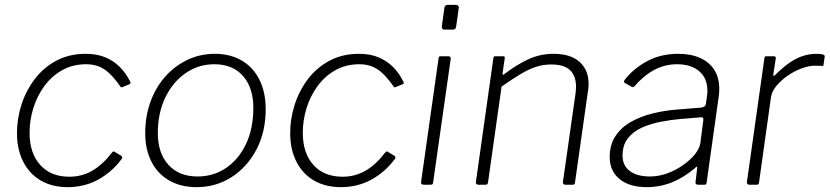

<svg xmlns="http://www.w3.org/2000/svg" viewBox="-20 -762 3422 792"><path d="M333 -540Q380 -540 414.5 -525.5Q449 -511 474 -486Q499 -461 516 -427Q519 -422 518.5 -419.5Q518 -417 515 -415L483 -402Q481 -401 478.5 -403Q476 -405 473 -410Q451 -441 430 -460.5Q409 -480 386 -488.5Q363 -497 336 -497Q280 -497 236.5 -472.5Q193 -448 163 -407Q133 -366 117.5 -316Q102 -266 102 -214Q102 -131 145.5 -82Q189 -33 266 -33Q318 -33 361 -58Q404 -83 443 -134Q449 -140 454 -135L479 -120Q482 -119 483.5 -115Q485 -111 483 -108Q462 -79 436.5 -57Q411 -35 383 -20Q355 -5 324 2.5Q293 10 260 10Q195 10 148 -17.5Q101 -45 75.5 -95.5Q50 -146 50 -213Q50 -272 68.5 -330Q87 -388 123.5 -436Q160 -484 213 -512Q266 -540 333 -540Z M791 10Q726 10 678 -17.5Q630 -45 604.5 -95.5Q579 -146 579 -212Q579 -283 601 -343Q623 -403 662.5 -447Q702 -491 754 -515.5Q806 -540 866 -540Q931 -540 978.5 -511.5Q1026 -483 1051 -431.5Q1076 -380 1076 -312Q1076 -218 1038 -145.5Q1000 -73 935.5 -31.5Q871 10 791 10ZM795 -34Q861 -34 913 -69.5Q965 -105 995 -168.5Q1025 -232 1025 -317Q1025 -400 982.5 -448.5Q940 -497 864 -497Q799 -497 746 -460.5Q693 -424 662 -360Q631 -296 631 -213Q631 -131 674.5 -82.5Q718 -34 795 -34Z M1460 -540Q1507 -540 1541.5 -525.5Q1576 -511 1601 -486Q1626 -461 1643 -427Q1646 -422 1645.5 -419.5Q1645 -417 1642 -415L1610 -402Q1608 -401 1605.5 -403Q1603 -405 1600 -410Q1578 -441 1557 -460.5Q1536 -480 1513 -488.5Q1490 -497 1463 -497Q1407 -497 1363.5 -472.5Q1320 -448 1290 -407Q1260 -366 1244.5 -316Q1229 -266 1229 -214Q1229 -131 1272.5 -82Q1316 -33 1393 -33Q1445 -33 1488 -58Q1531 -83 1570 -134Q1576 -140 1581 -135L1606 -120Q1609 -119 1610.5 -115Q1612 -111 1610 -108Q1589 -79 1563.5 -57Q1538 -35 1510 -20Q1482 -5 1451 2.5Q1420 10 1387 10Q1322 10 1275 -17.5Q1228 -45 1202.5 -95.5Q1177 -146 1177 -213Q1177 -272 1195.5 -330Q1214 -388 1250.5 -436Q1287 -484 1340 -512Q1393 -540 1460 -540Z M1767 -12Q1766 -4 1764 -2Q1762 0 1754 0H1729Q1722 0 1719 -3Q1716 -6 1717 -12L1789 -521Q1790 -527 1791.5 -528.5Q1793 -530 1798 -530H1830Q1835 -530 1837.5 -527Q1840 -524 1839 -518ZM1862 -655Q1861 -648 1858.5 -644Q1856 -640 1848 -640H1813Q1806 -640 1804 -644.5Q1802 -649 1803 -656L1813 -729Q1815 -742 1827 -742H1862Q1867 -742 1870.5 -737.5Q1874 -733 1872 -727Z M1953 0Q1948 0 1945 -3.5Q1942 -7 1943 -11L2015 -521Q2016 -527 2017.5 -528.5Q2019 -530 2023 -530H2054Q2059 -530 2061 -528Q2063 -526 2062 -521L2053 -460Q2052 -450 2060 -456Q2112 -496 2160.5 -518Q2209 -540 2263 -540Q2335 -540 2371.5 -506Q2408 -472 2408 -417Q2408 -411 2407.5 -404.5Q2407 -398 2406 -391L2352 -10Q2351 -4 2349 -2Q2347 0 2342 0H2311Q2307 0 2304 -3.5Q2301 -7 2302 -11L2354 -376Q2355 -384 2355.5 -391.5Q2356 -399 2356 -405Q2356 -449 2331.5 -472.5Q2307 -496 2254 -496Q2219 -496 2188.5 -485.5Q2158 -475 2125 -455Q2092 -435 2049 -405L1993 -9Q1992 -4 1990 -2Q1988 0 1982 0H1953Z M2846 -68Q2800 -29 2751 -9.5Q2702 10 2648 10Q2576 10 2535.5 -23.5Q2495 -57 2495 -114Q2495 -165 2519 -201Q2543 -237 2583 -259.5Q2623 -282 2672 -294Q2721 -306 2771 -310L2871 -318Q2890 -320 2892 -334L2896 -364Q2897 -370 2897.5 -376Q2898 -382 2898 -388Q2898 -439 2864.5 -468Q2831 -497 2773 -497Q2723 -497 2679.5 -474Q2636 -451 2597 -406Q2594 -403 2591.5 -402.5Q2589 -402 2586 -404L2557 -420Q2555 -422 2554 -425Q2553 -428 2557 -433Q2594 -480 2650 -510Q2706 -540 2777 -540Q2831 -540 2869 -522.5Q2907 -505 2927 -473Q2947 -441 2947 -396Q2947 -389 2946.5 -381.5Q2946 -374 2945 -366L2895 -10Q2894 -3 2892 -1.5Q2890 0 2884 0H2859Q2854 0 2851 -3Q2848 -6 2849 -11L2856 -69Q2856 -80 2846 -68ZM2881 -265Q2882 -273 2880 -276Q2878 -279 2870 -278L2785 -271Q2751 -268 2710 -260.5Q2669 -253 2632 -237.5Q2595 -222 2571.5 -193.5Q2548 -165 2548 -120Q2548 -79 2578 -56.5Q2608 -34 2661 -34Q2698 -34 2734 -47.5Q2770 -61 2799 -82Q2830 -104 2848 -127.5Q2866 -151 2869 -172Z M3071 0Q3066 0 3063 -3.5Q3060 -7 3061 -11L3133 -521Q3134 -527 3135.5 -528.5Q3137 -530 3141 -530H3171Q3176 -530 3178.5 -528Q3181 -526 3180 -520L3170 -456Q3169 -450 3172 -449.5Q3175 -449 3179 -454Q3211 -486 3239.5 -505Q3268 -524 3294.5 -532Q3321 -540 3347 -540Q3367 -540 3375 -537Q3383 -534 3382 -529L3377 -495Q3377 -492 3376.5 -491Q3376 -490 3374 -490Q3368 -490 3360 -490.5Q3352 -491 3340 -491Q3317 -491 3287 -480Q3257 -469 3229.5 -450Q3202 -431 3182.5 -407.5Q3163 -384 3160 -359L3111 -9Q3110 -4 3108 -2Q3106 0 3101 0H3071Z"/></svg>

Font: Libre Franklin Thin ExtraLight
Style: Italic
Weight: 250
Italic angle: -8°
Version: Version 3.000